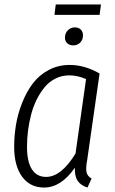

<svg xmlns="http://www.w3.org/2000/svg" viewBox="-20 -823 512 854"><path d="M422.9 -756.8H222.2L228 -803.2H429.2ZM306.2 -621.1Q289.1 -621.1 279.1 -630.6Q269 -640.1 269 -655.8Q269 -675.8 282 -688.5Q294.9 -701.2 313 -701.2Q329.6 -701.2 339.4 -691.4Q349.1 -681.6 349.1 -666Q349.1 -646 336.7 -633.5Q324.2 -621.1 306.2 -621.1ZM290 -534.2Q356.4 -534.2 422.9 -496.1L368.2 -113.8Q361.3 -78.6 364.5 -59.3Q367.7 -40 387.2 -28.8L369.1 11.2Q340.3 2.4 325.9 -18.1Q311.5 -38.6 313 -77.1Q252 11.2 175.8 11.2Q113.8 11.2 78.4 -37.1Q43 -85.4 43 -169.9Q43 -219.7 51.3 -269Q59.6 -318.4 78.9 -366.7Q98.1 -415 126 -451.9Q153.8 -488.8 196.3 -511.5Q238.8 -534.2 290 -534.2ZM288.1 -487.8Q255.9 -487.8 227.8 -474.1Q199.7 -460.4 179.7 -436.5Q159.7 -412.6 144 -381.8Q128.4 -351.1 118.9 -314.9Q109.4 -278.8 104.7 -242.4Q100.1 -206.1 100.1 -169.9Q100.1 -104 121.8 -70.1Q143.6 -36.1 185.1 -36.1Q252.4 -36.1 315.9 -140.1L362.8 -471.2Q325.2 -487.8 288.1 -487.8Z"/></svg>

Font: Fira Sans Compressed Light
Style: Italic
Weight: 300
Width: 3
Italic angle: -8°
Designer: Carrois Corporate & Edenspiekermann AG
Foundry: Carrois Corporate GbR & Edenspiekermann AG
Version: Version 4.203;PS 004.203;hotconv 1.0.88;makeotf.lib2.5.64775